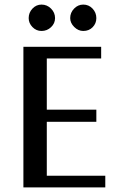

<svg xmlns="http://www.w3.org/2000/svg" viewBox="-20 -817 510 837"><path d="M439 -51V0H82V-613H421V-562H184V-339H400V-286H184V-51ZM105 -738Q105 -762 121.5 -779.5Q138 -797 161 -797Q185 -797 202.5 -779.5Q220 -762 220 -738Q220 -715 202.5 -698.5Q185 -682 161 -682Q138 -682 121.5 -699Q105 -716 105 -738ZM286 -738Q286 -762 303 -779.5Q320 -797 343 -797Q367 -797 383.5 -779.5Q400 -762 400 -738Q400 -715 384 -698.5Q368 -682 343 -682Q321 -682 303.5 -699.5Q286 -717 286 -738Z"/></svg>

Font: Arya
Style: Regular
Weight: 400
Designer: Eduardo Rodriguez Tunni, Modular Infotech
Foundry: Eduardo Rodriguez Tunni, Modular Infotech
Version: Version 1.002